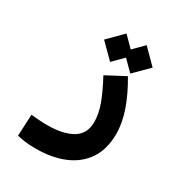

<svg xmlns="http://www.w3.org/2000/svg" viewBox="-178 -644 942 1006"><g transform="rotate(30 293.0 -141.0)"><path d="M186.5 239.7Q147.5 239.7 122.8 236.6Q98.1 233.4 70.8 227.1L77.1 97.2Q105 99.6 124.5 101.3Q144 103 176.8 103Q270.5 103 325.9 70.6Q381.3 38.1 381.3 -34.2Q381.3 -83.5 360.6 -139.9Q339.8 -196.3 299.8 -270.5L413.6 -330.6Q460.4 -252 486.3 -178Q512.2 -104 512.2 -38.1Q512.2 55.2 470.5 116.9Q428.7 178.7 355.2 209.2Q281.7 239.7 186.5 239.7ZM417.5 -348.6 356.4 -409.7 295.4 -348.6 209.5 -434.1 295.4 -520.5 356.4 -459 417.5 -520.5 503.4 -434.1Z"/></g></svg>

Font: Cascadia Code NF
Style: Bold
Weight: 700
Monospace: yes
Designer: Aaron Bell
Foundry: Saja Typeworks
Version: Version 2404.023; ttfautohint (v1.8.4)